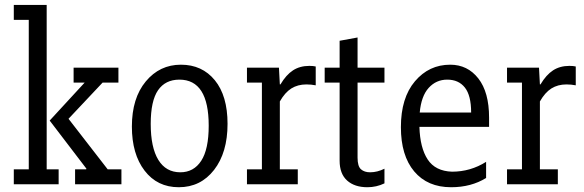

<svg xmlns="http://www.w3.org/2000/svg" viewBox="-20 -761 2410 793"><path d="M37 -61.7H98.8V-679H37V-740.7H172.8V-61.7H222.2V0H37ZM284 -481.5H469.1V-419.8H403.7L263 -270.4L424.7 -61.7H481.5V0H290.1V-61.7H335.8L337 -64.2L185.2 -263L329.6 -419.8H284Z M524.7 -238.3Q524.7 -355.6 582.1 -424.7Q639.5 -493.8 727.2 -493.8Q814.8 -493.8 867.3 -429.6Q919.8 -365.4 919.8 -249.4Q919.8 -130.9 864.2 -59.3Q808.6 12.3 718.5 12.3Q629.6 12.3 577.2 -56.2Q524.7 -124.7 524.7 -238.3ZM602.5 -249.4Q602.5 -151.9 634 -100.6Q665.4 -49.4 724.7 -49.4Q780.2 -49.4 811.1 -96.9Q842 -144.4 842 -242Q842 -432.1 721 -432.1Q663 -432.1 632.7 -388.3Q602.5 -344.4 602.5 -249.4Z M1000 -61.7H1061.7V-419.8H1000V-481.5H1132.1L1135.8 -412.3H1138.3Q1161.7 -451.9 1190.1 -470.4Q1218.5 -488.9 1258 -488.9Q1272.8 -488.9 1284 -486.4V-408.6Q1265.4 -412.3 1245.7 -412.3Q1209.9 -412.3 1183.3 -395.7Q1156.8 -379 1135.8 -342V-61.7H1209.9V0H1000Z M1497.5 12.3Q1444.4 12.3 1413.6 -15.4Q1382.7 -43.2 1382.7 -97.5V-419.8H1321V-481.5H1382.7V-592.6L1456.8 -606.2V-481.5H1567.9V-419.8H1456.8V-109.9Q1456.8 -74.1 1471 -61.7Q1485.2 -49.4 1508.6 -49.4Q1538.3 -49.4 1567.9 -64.2V-3.7Q1534.6 12.3 1497.5 12.3Z M1987.7 -92.6V-25.9Q1925.9 12.3 1843.2 12.3Q1745.7 12.3 1690.7 -53.1Q1635.8 -118.5 1635.8 -235.8Q1635.8 -356.8 1693.8 -425.3Q1751.9 -493.8 1839.5 -493.8Q1911.1 -493.8 1955.6 -437Q2000 -380.2 2000 -275.3V-237H1712.3Q1714.8 -150.6 1746.3 -102.5Q1777.8 -54.3 1846.9 -51.9Q1923.5 -51.9 1987.7 -92.6ZM1925.9 -296.3Q1925.9 -366.7 1900 -399.4Q1874.1 -432.1 1827.2 -432.1Q1781.5 -432.1 1750.6 -398.1Q1719.8 -364.2 1713.6 -296.3Z M2074.1 -61.7H2135.8V-419.8H2074.1V-481.5H2206.2L2209.9 -412.3H2212.3Q2235.8 -451.9 2264.2 -470.4Q2292.6 -488.9 2332.1 -488.9Q2346.9 -488.9 2358 -486.4V-408.6Q2339.5 -412.3 2319.8 -412.3Q2284 -412.3 2257.4 -395.7Q2230.9 -379 2209.9 -342V-61.7H2284V0H2074.1Z"/></svg>

Font: Slabo 27px
Style: Regular
Weight: 400
Version: Version 1.02 Build 003a